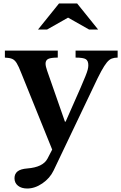

<svg xmlns="http://www.w3.org/2000/svg" viewBox="-20 -820 694 1100"><path d="M516 -323 287 157Q266 201 223 230.5Q180 260 136 260Q103 260 83 244Q63 228 63 201Q63 176 80.5 162Q98 148 137 145Q226 138 252 89L279 37L102 -401Q87 -440 75.5 -458.5Q64 -477 49 -483Q34 -489 8 -490V-530H311V-490Q272 -490 256.5 -482.5Q241 -475 241 -455Q241 -448 243.5 -437Q246 -426 250 -415L352 -123H356L442 -318Q460 -360 469.5 -383.5Q479 -407 482.5 -421Q486 -435 486 -446Q486 -472 471.5 -481Q457 -490 413 -490V-530H654V-490Q635 -490 620.5 -484.5Q606 -479 592 -462Q578 -445 560 -412Q542 -379 516 -323ZM318 -800H422L542 -651H490L370 -719L250 -651H198Z"/></svg>

Font: Libre Baskerville
Style: Bold
Weight: 700
Designer: Pablo Impallari, Rodrigo Fuenzalida
Foundry: Pablo Impallari, Rodrigo Fuenzalida
Version: Version 1.051; ttfautohint (v1.8.4.7-5d5b)